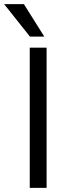

<svg xmlns="http://www.w3.org/2000/svg" viewBox="-60 -903 327 923"><path d="M153 -727H84L-40 -883H55ZM164 0H83V-674H164Z"/></svg>

Font: Hind Mysuru
Style: Regular
Weight: 400
Designer: Manushi Parikh, Hitesh Malaviya
Foundry: Indian Type Foundry
Version: Version 0.703;PS 1.0;hotconv 1.0.86;makeotf.lib2.5.63406